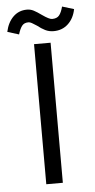

<svg xmlns="http://www.w3.org/2000/svg" viewBox="-75 -719 370 751"><g transform="rotate(-5 110.0 -343.5)"><path d="M0 0ZM141 0V-550H76V0ZM117 -661Q144 -642 155 -642Q174 -642 183 -653Q192 -664 198 -687L244 -673Q237 -637 214 -615.5Q191 -594 157 -594Q139 -594 124 -601.5Q109 -609 94 -621Q90 -623 79.5 -630Q69 -637 61 -637Q45 -637 36.5 -626.5Q28 -616 21 -593L-24 -607Q-16 -644 6 -665.5Q28 -687 60 -687Q74 -687 86.5 -680.5Q99 -674 117 -661Z"/></g></svg>

Font: Cambay Devanagari
Style: Regular
Weight: 400
Designer: Pooja Saxena
Foundry: Pooja Saxena
Version: Version 1.180;PS 001.180;hotconv 1.0.70;makeotf.lib2.5.58329